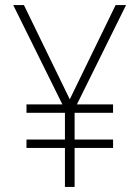

<svg xmlns="http://www.w3.org/2000/svg" viewBox="-20 -734 548 754"><path d="M254 -344 74 -714H32L225 -324H84V-291H235V-186H84V-153H235V0H273V-153H424V-186H273V-291H424V-324H282L475 -714H434Z"/></svg>

Font: Noto Sans Thai SemCond ExtLt
Style: Regular
Weight: 200
Width: 4
Designer: Monotype Design Team
Foundry: Monotype Imaging Inc.
Version: Version 2.002